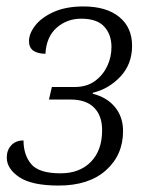

<svg xmlns="http://www.w3.org/2000/svg" viewBox="-20 -566 473 596"><path d="M162 10Q79 10 40 -16Q1 -42 1 -77Q1 -100 15 -115Q29 -130 53 -130Q53 -85 77 -56.5Q101 -28 168 -28Q227 -28 262 -63.5Q297 -99 297 -162Q297 -207 272 -232Q247 -257 199 -257H132L141 -296H212Q249 -296 274 -314Q299 -332 312.5 -360Q326 -388 326 -420Q326 -459 303.5 -483.5Q281 -508 232 -508Q188 -508 156 -480Q124 -452 121 -399Q70 -400 70 -438Q70 -462 89.5 -487Q109 -512 147 -529Q185 -546 239 -546Q310 -546 350 -513.5Q390 -481 390 -424Q390 -367 354 -328.5Q318 -290 268 -278V-275Q312 -264 337 -233.5Q362 -203 362 -159Q362 -85 309 -37.5Q256 10 162 10Z"/></svg>

Font: Noto Serif SemiCondensed Light
Style: Italic
Weight: 300
Width: 4
Italic angle: -12°
Designer: Monotype Design Team
Foundry: Monotype Imaging Inc.
Version: Version 2.013; ttfautohint (v1.8.4.7-5d5b)